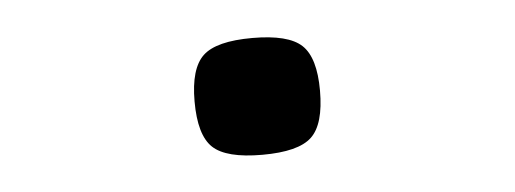

<svg xmlns="http://www.w3.org/2000/svg" viewBox="-27 -183 654 244"><g transform="rotate(-5 300.0 -60.5)"><path d="M300 14Q254 14 237 -2Q220 -18 220 -61Q220 -103 237 -119Q254 -135 300 -135Q346 -135 363 -119Q380 -103 380 -61Q380 -18 363 -2Q346 14 300 14Z"/></g></svg>

Font: Victor Mono SemiBold
Style: Regular
Weight: 600
Monospace: yes
Designer: Rune Bjørnerås
Version: Version 1.561;gftools[0.9.30]